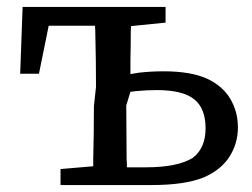

<svg xmlns="http://www.w3.org/2000/svg" viewBox="-20 -532 724 552"><path d="M345 -51H400Q490 -51 534 -78Q571 -106 571 -163Q571 -220 539 -246Q506 -273 431 -273Q401 -273 371 -270Q363 -269 355 -268L343 -229Q343 -197 343.5 -155.5Q344 -114 344 -75Q345 -62 345 -51ZM250 -227 256 -282Q256 -359 254 -437Q254 -448 253 -458H120L92 -320H38L45 -512H456V-467L357 -457Q356 -449 356 -440Q356 -402 355 -360V-319L379 -323Q414 -327 450 -327Q528 -327 575 -306Q620 -285 642 -248Q664 -211 664 -165.5Q664 -120 640 -82Q616 -44 566 -22Q511 0 417 0H154V-46L248 -54V-73Q250 -151 250 -227Z"/></svg>

Font: Early Summer Mincho Screen
Style: Regular
Weight: 400
Designer: GuiWonder
Version: Version 1.002